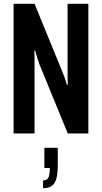

<svg xmlns="http://www.w3.org/2000/svg" viewBox="-20 -707 540 1017"><path d="M52 0V-687H163L311 -325Q314 -318 318.5 -306.5Q323 -295 327 -282.5Q331 -270 334 -258H339Q338 -278 338 -296.5Q338 -315 338 -325V-687H448V0H339L189 -366Q185 -377 178.5 -397Q172 -417 166 -439H162Q163 -424 163 -403.5Q163 -383 163 -366V0ZM208 290V249Q228 249 236 234.5Q244 220 244 183H215V76H286V166Q286 212 278.5 239Q271 266 254 278Q237 290 208 290Z"/></svg>

Font: Archivo ExtraCondensed SemiBold
Style: Regular
Weight: 600
Width: 2
Designer: Hector Gatti
Foundry: Omnibus-Type
Version: Version 2.001